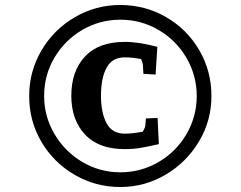

<svg xmlns="http://www.w3.org/2000/svg" viewBox="-20 -735 965 770"><path d="M97 -350Q97 -449 146.5 -533Q196 -617 280 -666Q364 -715 462 -715Q562 -715 646 -666.5Q730 -618 779 -534Q828 -450 828 -350Q828 -252 778.5 -168.5Q729 -85 645 -35Q561 15 462 15Q364 15 280 -33.5Q196 -82 146.5 -165.5Q97 -249 97 -350ZM266 -351Q266 -450 321 -508.5Q376 -567 480 -567Q538 -567 611 -547L604 -436L555 -439L553 -477Q550 -489 546 -498Q512 -505 480 -505Q430 -505 407.5 -463.5Q385 -422 385 -352Q385 -282 407.5 -240.5Q430 -199 480 -199Q511 -199 553 -207Q563 -225 563 -233L565 -260L612 -262L617 -157Q573 -147 544 -142Q515 -137 480 -137Q376 -137 321 -195.5Q266 -254 266 -351ZM769 -350Q769 -432 728 -502.5Q687 -573 616.5 -614.5Q546 -656 463 -656Q380 -656 310 -615Q240 -574 198.5 -504Q157 -434 157 -350Q157 -268 198.5 -197.5Q240 -127 310 -85.5Q380 -44 463 -44Q546 -44 616.5 -85.5Q687 -127 728 -197.5Q769 -268 769 -350Z"/></svg>

Font: Andada Pro
Style: Bold
Weight: 700
Designer: Carolina Giovagnoli
Foundry: Huerta Tipografica
Version: Version 3.005; ttfautohint (v1.8.4)